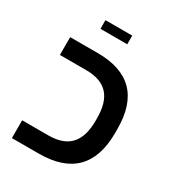

<svg xmlns="http://www.w3.org/2000/svg" viewBox="-184 -883 911 994"><g transform="rotate(30 272.0 -385.5)"><path d="M488.8 -291Q488.8 0 199.2 0H39.1V-106.4H194.8Q284.2 -106.4 326.9 -153.1Q369.6 -199.7 369.6 -293.9V-309.1Q369.6 -404.8 326.9 -450.9Q284.2 -497.1 196.3 -497.1H39.1V-603.5H203.6Q488.8 -603.5 488.8 -313.5ZM313.5 -771V-719.2H153.3V-771Z"/></g></svg>

Font: Arimo SemiBold
Style: Regular
Weight: 600
Designer: Steve Matteson
Foundry: Monotype Imaging Inc.
Version: Version 1.33